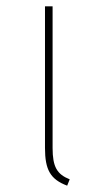

<svg xmlns="http://www.w3.org/2000/svg" viewBox="-20 -581 316 606"><path d="M146 -561H122V-114C122 -45 139 -15 192 5L200 -15C160 -31 146 -54 146 -114Z"/></svg>

Font: Glow Sans SC Normal Thin
Style: Regular
Weight: 100
Designer: Ryoko NISHIZUKA (kana, bopomofo & ideographs); Paul D. Hunt (Latin, Greek & Cyrillic); Sandoll Communications, Soo-young
Version: Version 0.93